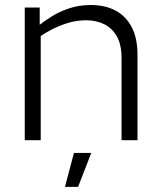

<svg xmlns="http://www.w3.org/2000/svg" viewBox="-20 -560 644 767"><path d="M78.9 -530H138.6V-446.8L142.7 -431.8V0H78.9ZM324.2 -479Q285.3 -479 248.7 -467.5Q212.1 -455.9 182.3 -439.9Q152.4 -423.9 133.2 -409.7L131 -455Q153.9 -474 185.3 -493.6Q216.7 -513.3 256.2 -526.6Q295.7 -540 343.2 -540Q398.8 -540 440.4 -518.4Q482 -496.9 505.6 -452.6Q529.3 -408.4 529.3 -340V0H465.5V-328.8Q465.5 -380.7 447.4 -413.5Q429.3 -446.4 397.4 -462.7Q365.6 -479 324.2 -479ZM344.5 51 291.9 186.6H239.4L275.4 51Z"/></svg>

Font: Roundo Variable
Style: Regular
Weight: 200
Designer: Shiva Nallaperumal
Foundry: Indian Type Foundry
Version: Version 2.000